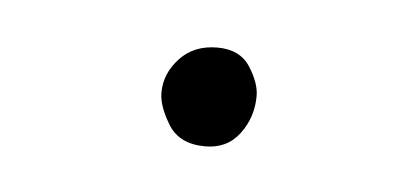

<svg xmlns="http://www.w3.org/2000/svg" viewBox="-24 -109 287 132"><g transform="rotate(5 119.5 -43.0)"><path d="M86.9 -42.5Q86.9 -55.7 96.7 -66.2Q106.4 -76.7 122.6 -76.7Q138.2 -76.7 145.3 -65.7Q152.3 -54.7 152.3 -45.9Q152.3 -31.2 143.8 -19.8Q135.3 -8.3 120.1 -8.3Q102.1 -8.3 94.5 -20.8Q86.9 -33.2 86.9 -42.5Z"/></g></svg>

Font: Mikhak-DS2-FD ExtraLight
Style: Regular
Weight: 200
Designer: Amin Abedi
Version: Version 3.2